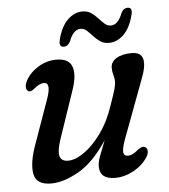

<svg xmlns="http://www.w3.org/2000/svg" viewBox="-49 -674 639 728"><g transform="rotate(-5 271.0 -310.0)"><path d="M482 -97.5Q491 -94 492 -82.5Q493 -71 484.5 -58Q465 -28 430.5 -9.2Q396 9.5 360.5 9.5Q302 9.5 302 -39Q302 -56 310.2 -78Q318.5 -100 333 -136.5Q280 -56 222.2 -23.2Q164.5 9.5 117 9.5Q60.5 9.5 52.5 -32Q44.5 -73.5 69.5 -143L129 -310.5Q151 -372.5 122 -372.5Q105.5 -372.5 84.5 -354.5Q70 -342 61 -347Q54 -350.5 52.8 -361.2Q51.5 -372 59.5 -387.5Q76 -417.5 108 -437Q140 -456.5 177 -456.5Q224.5 -456.5 236 -424.5Q247.5 -392.5 228 -336L167 -157Q151.5 -111 157 -91Q162.5 -71 188.5 -71Q216 -71 250 -94.8Q284 -118.5 315.8 -162.8Q347.5 -207 367.5 -268Q382 -309.5 386.8 -326.5Q391.5 -343.5 391.5 -354.5Q391.5 -367 387.5 -379.5Q383.5 -392 383.5 -407Q383.5 -430 405.2 -443.2Q427 -456.5 464 -456.5Q533.5 -456.5 491.5 -351.5L412 -139Q397.5 -100.5 399 -85.2Q400.5 -70 416.5 -70Q425 -70 434.2 -74.5Q443.5 -79 457 -90.5Q473 -102 482 -97.5ZM381.5 -502.5Q362.5 -502.5 348.5 -512Q334.5 -521.5 323.5 -533.8Q312.5 -546 302 -555.5Q291.5 -565 278.5 -565Q251 -565 234.5 -521Q225.5 -503 209.5 -503Q189.5 -503 197 -532Q209.5 -581 235.2 -605.5Q261 -630 291 -630Q310.5 -630 324.2 -620.5Q338 -611 349 -598.8Q360 -586.5 370.8 -577Q381.5 -567.5 394.5 -567.5Q422 -567.5 438.5 -611Q447 -629 463.5 -629Q483.5 -629 475.5 -600Q462.5 -550.5 437.2 -526.5Q412 -502.5 381.5 -502.5Z"/></g></svg>

Font: Fraunces 72pt S100
Style: Italic
Weight: 400
Italic angle: -16°
Version: Version 1.000; ttfautohint (v1.8.3)